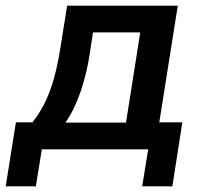

<svg xmlns="http://www.w3.org/2000/svg" viewBox="-55 -525 708 675"><path d="M-35 130 1 -95H59Q97 -142 120.5 -205.5Q144 -269 158 -361L181 -505H570L505 -95H586L551 130H445L466 0H92L71 130ZM175 -94H388L438 -411H272L260 -333Q250 -266 228 -202Q206 -138 175 -94Z"/></svg>

Font: Mulish
Style: Bold Italic
Weight: 700
Italic angle: -9°
Designer: Vernon Adams
Foundry: Vernon Adams
Version: Version 3.603; ttfautohint (v1.8.3)